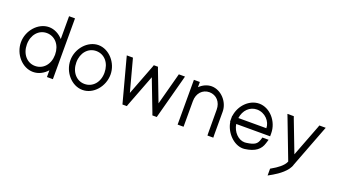

<svg xmlns="http://www.w3.org/2000/svg" viewBox="-79 -1496 4267 2430"><g transform="rotate(20 2055.0 -281.5)"><path d="M66 -282C66 -122 191 20 336 20C336.5 20 337 20 337.5 20C410.1 20 477.1 -15.5 526 -70.9V-20V20H606V-20V-282V-285.7V-759V-799H526V-759V-491.5C476.5 -547.1 408.6 -583 336 -583C192 -582 66 -441 66 -282ZM146 -282C146 -411 227 -503 336 -503C446 -502 526 -411 526 -282V-277.3C525 -148.8 443.7 -60 336 -60C335.4 -60 334.9 -60 334.3 -60C227.1 -60 146 -152.7 146 -282Z M732 -282C732 -122 857 20 1002 20C1002.5 20 1003 20 1003.5 20C1149.9 20 1272 -123.2 1272 -283.9C1272 -441.1 1146.4 -583 1002 -583C858 -582 732 -441 732 -282ZM812 -282C812 -411 893 -503 1002 -503C1113.3 -502 1192 -410.1 1192 -279.6C1192 -149.9 1110.3 -60 1002 -60C1001.4 -60 1000.8 -60 1000.3 -60C893.1 -60 812 -152.7 812 -282Z M1395 -533 1535 -10 1543 20H1602L1611 -6L1774 -431L1937 -6L1946 20H2005L2013 -10L2153 -533L2166 -583H2083L2075 -553L1967 -150L1811 -557L1802 -583H1746L1737 -557L1581 -150L1473 -553L1465 -583H1382Z M2366 -512.6V-543V-583H2286V-543V-326V-286V-20V20H2366V-20V-286V-326C2366 -430 2433 -503 2526 -503C2619 -502 2686 -430 2686 -326L2687 -19L2688 21H2767L2766 -20V-326C2767 -461 2653 -583 2526 -583C2466.4 -582.5 2409.4 -555.4 2366 -512.6Z M2979.9 -321C2995.3 -429.5 3069.6 -503 3167 -503C3277 -502 3357 -411 3357 -321ZM2900.1 -241C2920.8 -102.9 3040.3 21.6 3165 21.6C3173 21.6 3181 21 3189 20C3327 2 3392 -54 3418 -141L3434 -193H3350L3342 -165C3322 -100 3292 -75 3179 -60H3178C3171.5 -59.1 3165 -58.6 3158.6 -58.6C3073.8 -58.6 2996.5 -138.5 2980.2 -241H3397H3437V-281C3437 -441 3312 -583 3167 -583C3035.1 -582.1 2918.3 -464.5 2899.6 -321H2897V-281V-241Z M3966.5 -557 3803.5 -132 3640.5 -557 3631.5 -583H3545.5L3566.5 -529L3761.3 -19.5C3739 42.4 3655.2 98.9 3596.5 132L3576.5 144V236L3636.5 202C3700.5 165 3818.5 84 3841.5 -8L4040.5 -529L4061.5 -583H3975.5Z"/></g></svg>

Font: Nordica Advanced
Style: Regular
Weight: 300
Version: Version 1.07